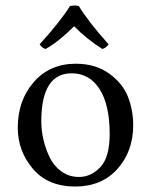

<svg xmlns="http://www.w3.org/2000/svg" viewBox="-20 -682 527 702"><path d="M467 -224Q467 -129 409.5 -64.5Q352 0 255 0Q155 0 100 -65Q45 -130 45 -215Q45 -315 103.5 -382Q162 -449 257 -449Q329 -449 378.5 -413.5Q428 -378 447.5 -329Q467 -280 467 -224ZM242 -414Q131 -414 131 -238Q131 -206 138.5 -173Q146 -140 161 -108Q176 -76 204 -55.5Q232 -35 269 -35Q313 -35 347 -71Q381 -107 381 -192Q381 -299 344 -356.5Q307 -414 242 -414ZM268 -660Q305 -600 377 -520Q367 -506 354 -503Q296 -540 251 -586Q195 -530 147 -503Q134 -506 125 -520Q201 -604 236 -660Q248 -662 253 -662Q258 -662 268 -660Z"/></svg>

Font: Triodion Unicode
Style: Normal
Weight: 400
Version: Version 1.1